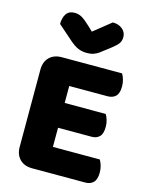

<svg xmlns="http://www.w3.org/2000/svg" viewBox="-126 -934 793 1017"><g transform="rotate(15 270.5 -425.5)"><path d="M58 -513Q58 -556 83 -581Q108 -606 151 -606H481Q488 -595 493.5 -577Q499 -559 499 -539Q499 -501 482.5 -485Q466 -469 439 -469H228V-376H453Q460 -365 465.5 -347.5Q471 -330 471 -310Q471 -272 455 -256Q439 -240 412 -240H228V-135H485Q492 -124 497.5 -106Q503 -88 503 -68Q503 -30 486.5 -13.5Q470 3 443 3H151Q108 3 83 -22Q58 -47 58 -90ZM269 -778 364 -854Q397 -854 417.5 -836.5Q438 -819 438 -793Q438 -773 428.5 -759Q419 -745 392 -724L337 -682Q325 -673 309 -667.5Q293 -662 273 -662Q246 -662 224.5 -671Q203 -680 177 -703L96 -774Q96 -808 110.5 -829.5Q125 -851 156 -851Q176 -851 193.5 -842Q211 -833 243 -803Z"/></g></svg>

Font: Baloo
Style: Regular
Weight: 400
Designer: Sarang Kulkarni and Ek Type
Foundry: Ek Type
Version: Version 1.443;PS 1.000;hotconv 16.6.51;makeotf.lib2.5.65220;